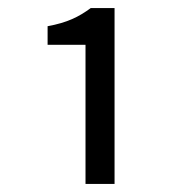

<svg xmlns="http://www.w3.org/2000/svg" viewBox="-20 -897 451 476"><path d="M192 -441H264V-877H205C175 -855 147 -841 98 -832V-786H192Z"/></svg>

Font: Noto Sans CJK SC
Style: Regular
Weight: 400
Designer: Ryoko NISHIZUKA 西塚涼子 (kana, bopomofo & ideographs); Paul D. Hunt (Latin, Greek & Cyrillic); Sandoll Communications 산돌커뮤니
Foundry: Adobe
Version: Version 2.004;hotconv 1.0.118;makeotfexe 2.5.65603